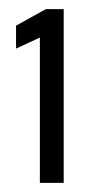

<svg xmlns="http://www.w3.org/2000/svg" viewBox="-20 -819 200 419"><path d="M67 -420V-737L15 -713V-763L80 -799H119V-420Z"/></svg>

Font: Saira ExtraCondensed Medium
Style: Regular
Weight: 500
Width: 2
Designer: Hector Gatti with collaboration of the Omnibus-Type team
Foundry: Omnibus-Type
Version: Version 1.101